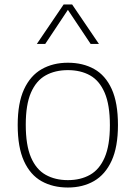

<svg xmlns="http://www.w3.org/2000/svg" viewBox="-20 -828 606 857"><path d="M283 9Q216 9 165.5 -19.2Q115 -47.5 87 -109Q59 -170.5 59 -270Q59 -368 87.2 -429.2Q115.5 -490.5 166 -519.2Q216.5 -548 283 -548Q350 -548 400.2 -520Q450.5 -492 478.5 -430.8Q506.5 -369.5 506.5 -270Q506.5 -172 478.2 -110.5Q450 -49 399.8 -20Q349.5 9 283 9ZM283 -24Q340 -24 382 -47.8Q424 -71.5 447.2 -125.2Q470.5 -179 470.5 -269Q470.5 -360 447.2 -414Q424 -468 382 -491.5Q340 -515 283 -515Q226 -515 183.8 -491.5Q141.5 -468 118.2 -414.5Q95 -361 95 -271.5Q95 -180 118.2 -125.8Q141.5 -71.5 183.8 -47.8Q226 -24 283 -24ZM144.5 -632 264 -808H302L421.5 -632H384.5L283 -784L182 -632Z"/></svg>

Font: Encode Sans SemiExpanded SemiExpanded Thin
Style: Regular
Weight: 100
Width: 6
Designer: Multiple Designers
Foundry: Impallari Type
Version: Version 3.000; ttfautohint (v1.8.3) -l 8 -r 50 -G 200 -x 14 